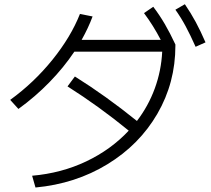

<svg xmlns="http://www.w3.org/2000/svg" viewBox="-20 -838 978 890"><path d="M576.7 -232.4Q439.5 -344.7 293 -437.5L327.1 -483.4Q470.2 -394 614.7 -277.3Q667.5 -346.2 697.5 -428Q727.5 -509.8 731.9 -598.6H324.7Q275.4 -524.9 209.5 -457.3Q143.6 -389.6 65.4 -333L27.3 -375Q137.7 -455.1 223.1 -561Q308.6 -667 350.6 -773.4L409.2 -761.7Q389.2 -708 358.4 -653.3H725.1Q690.4 -720.2 647.5 -777.3L690.4 -806.6Q719.7 -768.1 743.9 -726.6Q768.1 -685.1 793 -631.8V-626Q793 -454.6 709.5 -310.8Q626 -167 478 -76.7Q330.1 13.7 144.5 31.2L128.9 -23.4Q264.6 -35.2 379.6 -89.8Q494.6 -144.5 576.7 -232.4ZM793 -793 836.9 -818.4Q864.7 -777.8 887.5 -735.6Q910.2 -693.4 932.6 -641.6L886.7 -621.1Q862.3 -675.8 840.6 -716.3Q818.8 -756.8 793 -793Z"/></svg>

Font: Pretendard Light
Style: Regular
Weight: 300
Designer: Base glyphs from Inter by Rasmus Andersson; Hangeul glyphs from Noto Sans CJK(Source Han Sans) by Jang Soo-young and Kan
Foundry: Kil Hyung-jin
Version: Version 1.309